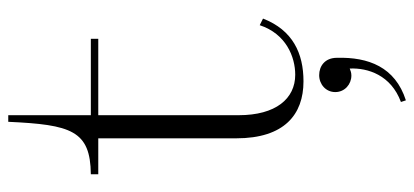

<svg xmlns="http://www.w3.org/2000/svg" viewBox="-289 -451 1003 465"><g transform="rotate(-90 212.5 -218.5)"><path d="M23 -482H110V-148C110 -31 168 15 248 15C316 15 372 -11 400 -83L384 -91C363 -27 307 -5 264 -5C206 -5 166 -52 166 -142V-482H351V-500H166V-700H150C143 -548 129 -501 23 -500ZM198 251 202 263C283 237 307 172 305 96C305 67 285 53 263 53C241 53 222 69 222 92C222 115 241 131 262 131C269 131 274 129 279 127C281 171 263 227 198 251Z"/></g></svg>

Font: Sprat Light
Style: Regular
Weight: 300
Designer: Ethan Nakache
Foundry: Collletttivo
Version: Version 2.000;Glyphs 3.2 (3217)